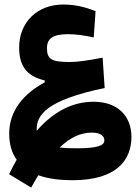

<svg xmlns="http://www.w3.org/2000/svg" viewBox="-20 -496 626 866"><path d="M120.6 350.1C131.3 330.1 142.6 311.5 152.8 294.4C196.8 310.1 249.5 316.9 306.6 316.9C507.8 316.9 572.8 224.6 572.8 121.1C572.8 28.3 511.7 -37.1 402.3 -37.1C309.6 -37.1 223.6 4.9 145.5 93.8C145.5 91.8 145.5 89.4 145.5 87.4C145.5 23.9 187 -43.9 452.1 -99.1L442.9 -235.8C372.1 -222.7 330.6 -216.3 294.9 -216.3C211.4 -216.3 191.9 -229.5 191.9 -278.8C191.9 -323.2 219.7 -341.8 286.6 -341.8C324.7 -341.8 363.3 -335.9 402.8 -327.1L411.1 -445.8C366.2 -463.4 320.3 -475.6 265.1 -475.6C146.5 -475.6 66.4 -394 66.4 -282.2C66.4 -201.2 97.2 -153.3 181.6 -133.3V-124.5C85.9 -72.8 21.5 3.4 21.5 106.9C21.5 155.8 33.7 194.3 55.2 224.6C43.5 245.1 32.2 266.6 21 289.6ZM249 169.4C297.4 123 344.7 102.1 394.5 102.1C435.5 102.1 450.7 119.1 450.7 137.2C450.7 160.2 420.4 172.9 326.2 172.9C295.9 172.9 270.5 171.9 249 169.4Z"/></svg>

Font: Cascadia Code
Style: Bold
Weight: 700
Monospace: yes
Designer: Aaron Bell
Foundry: Saja Typeworks
Version: Version 2404.023